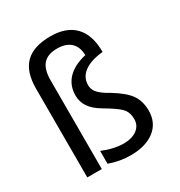

<svg xmlns="http://www.w3.org/2000/svg" viewBox="-155 -740 809 861"><g transform="rotate(-30 250.0 -309.5)"><path d="M55.7 -460Q55.7 -546.9 98.1 -588.9Q140.6 -630.9 228.5 -630.9Q310.5 -630.9 353.5 -585.9Q396.5 -541 396.5 -453.1Q334 -447.3 299.8 -422.4Q265.6 -397.5 265.6 -356.4Q265.6 -336.9 276.9 -321.3Q288.1 -305.7 315.4 -288.1L338.9 -274.4Q400.4 -236.3 422.4 -202.6Q444.3 -168.9 444.3 -122.1Q444.3 -59.6 398.9 -23.9Q353.5 11.7 274.4 11.7Q247.1 11.7 219.2 6.8Q191.4 2 165 -7.8V-74.2Q196.3 -61.5 223.1 -55.7Q250 -49.8 273.4 -49.8Q317.4 -49.8 343.3 -69.3Q369.1 -88.9 369.1 -121.1Q369.1 -150.4 356.4 -169.4Q343.8 -188.5 294.9 -218.8L267.6 -235.4Q229.5 -257.8 211.4 -284.7Q193.4 -311.5 193.4 -343.8Q193.4 -395.5 226.1 -430.2Q258.8 -464.8 322.3 -479.5Q321.3 -522.5 296.9 -545.4Q272.5 -568.4 226.6 -568.4Q177.7 -568.4 154.3 -542Q130.9 -515.6 130.9 -459V0H55.7Z"/></g></svg>

Font: BabelStone Irk Bitig
Style: Regular
Weight: 400
Designer: Andrew West
Foundry: BabelStone
Version: Version 1.03 June 7, 2023